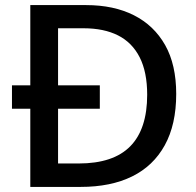

<svg xmlns="http://www.w3.org/2000/svg" viewBox="-20 -734 771 754"><path d="M318 -714Q427 -714 506 -674Q585 -634 628.5 -557Q672 -480 672 -365Q672 -245 627 -163.5Q582 -82 498.5 -41Q415 0 297 0H99V-307H27V-399H99V-714ZM308 -623H208V-399H372V-307H208V-92H289Q425 -92 491.5 -159.5Q558 -227 558 -362Q558 -451 528.5 -509Q499 -567 443.5 -595Q388 -623 308 -623Z"/></svg>

Font: Noto Sans Khmer Medium
Style: Regular
Weight: 500
Version: Version 2.003